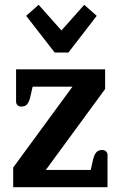

<svg xmlns="http://www.w3.org/2000/svg" viewBox="-20 -780 503 800"><path d="M89 -714 141 -760 236 -653 331 -760 383 -714 265 -561H208ZM35 -82 282 -419H116L106 -375Q101 -355 93 -345.5Q85 -336 69 -336Q58 -336 52.5 -342Q47 -348 47 -357V-491H418V-409L171 -72H358L368 -116Q373 -136 381.5 -145.5Q390 -155 405 -155Q416 -155 422 -149Q428 -143 428 -135V0H35Z"/></svg>

Font: Maitree SemiBold
Style: Regular
Weight: 600
Designer: CadsonDemak Team
Foundry: CadsonDemak
Version: Version 1.001